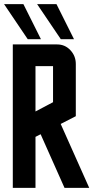

<svg xmlns="http://www.w3.org/2000/svg" viewBox="-22 -910 453 930"><path d="M272.5 -720.2 157.7 -890.1H251.5L336.4 -720.2ZM112.3 -720.2 -2.4 -890.1H91.3L176.3 -720.2ZM290.5 0 174.8 -259.8 149.9 -247.1V0H40V-694.8H254.9Q292.5 -694.8 318.4 -667.5Q345.2 -639.2 345.2 -600.1V-347.2L272 -309.6L410.2 0ZM234.9 -415V-589.8H149.9V-370.1Z"/></svg>

Font: Horta
Style: Regular
Weight: 600
Width: 3
Version: Version 0.11